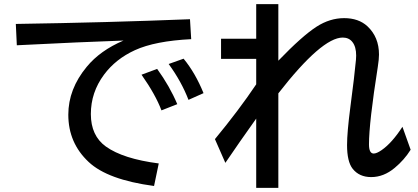

<svg xmlns="http://www.w3.org/2000/svg" viewBox="-20 -853 2040 936"><path d="M57.1 -736.3Q506.3 -743.2 906.2 -759.3L912.1 -662.1Q735.8 -653.3 637.7 -608.4Q543.9 -565.4 487.3 -489.3Q422.9 -402.8 422.9 -296.9Q422.9 -191.4 496.1 -138.7Q580.1 -78.6 753.9 -56.2L731 53.7Q504.4 23.4 412.1 -63.5Q313 -156.2 313 -293.9Q313 -418.9 402.8 -527.3Q468.3 -606.9 582 -655.3Q380.4 -648.4 62 -632.3ZM767.1 -314.9Q738.3 -391.6 669.9 -488.8L746.1 -517.1Q807.1 -433.1 844.2 -345.2ZM898.9 -366.2Q864.3 -456.1 802.2 -541L875 -566.9Q932.1 -497.6 972.2 -398.9Z M1229 -833H1336.9V-557.1Q1453.1 -677.7 1522.9 -722.7Q1587.9 -764.6 1657.7 -764.6Q1728 -764.6 1771 -725.1Q1827.6 -672.4 1827.6 -586.9Q1827.6 -564.5 1821.8 -527.3Q1778.8 -254.4 1778.8 -149.4Q1778.8 -104.5 1801.8 -104.5Q1816.4 -104.5 1840.3 -121.1Q1890.6 -155.8 1941.9 -234.9L1981.9 -123Q1950.7 -73.2 1904.3 -34.7Q1850.6 10.3 1789.6 10.3Q1731.4 10.3 1699.2 -30.3Q1671.9 -64.9 1671.9 -146Q1671.9 -207.5 1688 -331.1Q1708.5 -486.3 1715.3 -561.5Q1716.3 -573.7 1716.3 -582Q1716.3 -625 1698.2 -647.9Q1681.2 -669.9 1650.9 -669.9Q1548.8 -669.9 1336.9 -397.9V63H1229V-274.9Q1147.5 -160.6 1078.6 -59.1L1027.8 -174.8Q1143.6 -314.9 1229 -441.9V-565.9H1057.6V-664.1H1229Z"/></svg>

Font: BIZ UDPGothic
Style: Bold
Weight: 700
Designer: TypeBank Co., Ltd.
Foundry: Morisawa Inc.
Version: Version 1.051